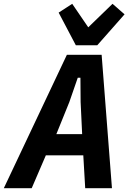

<svg xmlns="http://www.w3.org/2000/svg" viewBox="-60 -985 672 1005"><path d="M526 0H386L376 -172H180L106 0H-40L290 -698H472ZM370 -283 362 -451 361 -578H347L303 -451L235 -283ZM449 -748H337L247 -919L318 -965L402 -842L529 -965L592 -910Z"/></svg>

Font: IBM Plex Sans Condensed
Style: Bold Italic
Weight: 700
Width: 3
Italic angle: -11.31°
Designer: Mike Abbink, Paul van der Laan, Pieter van Rosmalen
Foundry: Bold Monday
Version: Version 3.201